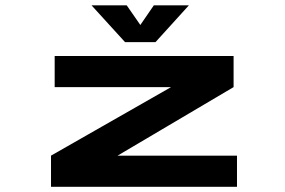

<svg xmlns="http://www.w3.org/2000/svg" viewBox="-20 -714 1090 734"><path d="M702 -693.5 574.5 -553H458L330 -693.5H464.5L516.5 -618.5L568 -693.5ZM429.5 -119H886V0H175V-119L634 -381H189V-500H873V-381Z"/></svg>

Font: League Mono Extended SemiBold
Style: Regular
Weight: 600
Width: 9
Designer: Tyler Finck
Foundry: The League of Moveable Type / Tyler Finck
Version: Version 2.210